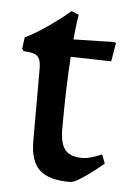

<svg xmlns="http://www.w3.org/2000/svg" viewBox="-45 -575 421 622"><g transform="rotate(5 165.5 -264.0)"><path d="M76 -110V-346Q76 -375 64.5 -385.5Q53 -396 20 -397L14 -404L19 -442Q52 -458 84 -480Q116 -502 137 -518.5Q158 -535 163 -540L187 -530Q186 -525 183 -504.5Q180 -484 177 -449L311 -452L315 -449L305 -389L173 -392Q166 -285 166 -157Q166 -110 182.5 -89.5Q199 -69 238 -69Q252 -69 266 -73Q280 -77 289.5 -81Q299 -85 302 -86L313 -57Q307 -52 286.5 -35.5Q266 -19 242 -3.5Q218 12 206 12Q136 12 106 -16.5Q76 -45 76 -110Z"/></g></svg>

Font: Alegreya Medium
Style: Regular
Weight: 500
Designer: Juan Pablo del Peral
Foundry: Huerta Tipografica
Version: Version 2.007; ttfautohint (v1.6)